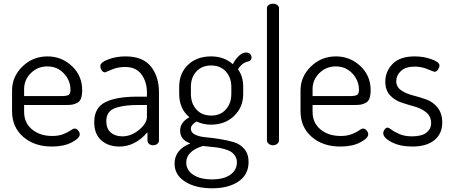

<svg xmlns="http://www.w3.org/2000/svg" viewBox="-20 -783 2438 1035"><path d="M236 -479Q312 -479 367.5 -427Q423 -375 423 -297Q423 -269 416.5 -252Q410 -235 395.5 -228Q381 -221 369 -219Q357 -217 336 -217H110V-180Q110 -121 152.5 -85.5Q195 -50 262 -50Q296 -50 321.5 -60Q347 -70 360.5 -80Q374 -90 382 -90Q393 -90 401.5 -79.5Q410 -69 410 -59Q410 -38 367 -15.5Q324 7 260 7Q165 7 105 -45.5Q45 -98 45 -183V-295Q45 -370 101 -424.5Q157 -479 236 -479ZM110 -265H310Q340 -265 350 -271.5Q360 -278 360 -299Q360 -349 324.5 -387Q289 -425 235 -425Q183 -425 146.5 -389Q110 -353 110 -303Z M656 -479Q750 -479 793.5 -424.5Q837 -370 837 -286V-26Q837 -15 828 -7.5Q819 0 805 0Q792 0 783.5 -7.5Q775 -15 775 -26V-70Q708 7 624 7Q564 7 526 -26.5Q488 -60 488 -125Q488 -202 547.5 -232Q607 -262 721 -262H772V-286Q772 -341 743 -381.5Q714 -422 654 -422Q614 -422 581.5 -407.5Q549 -393 547 -393Q535 -393 528 -404Q521 -415 521 -428Q521 -447 564 -463Q607 -479 656 -479ZM772 -153V-217H730Q690 -217 662.5 -214Q635 -211 608 -203Q581 -195 567 -177Q553 -159 553 -131Q553 -89 577 -68.5Q601 -48 640 -48Q687 -48 729.5 -83Q772 -118 772 -153Z M1117 -111Q1076 -111 1040 -128Q1009 -111 1009 -89Q1009 -68 1032 -57Q1055 -46 1089.5 -43Q1124 -40 1164.5 -33.5Q1205 -27 1239.5 -17Q1274 -7 1297 20Q1320 47 1320 90Q1320 158 1266 195Q1212 232 1124 232Q1034 232 977.5 196Q921 160 921 99Q921 24 1006 -10Q951 -29 951 -79Q951 -124 1001 -151Q946 -197 946 -277V-315Q946 -388 993.5 -433.5Q1041 -479 1118 -479Q1188 -479 1235 -437Q1250 -466 1269 -483Q1288 -500 1306 -500Q1320 -500 1328 -492Q1336 -484 1336 -474Q1336 -456 1319 -452Q1284 -445 1263 -409Q1291 -372 1291 -315V-277Q1291 -205 1242 -158Q1193 -111 1117 -111ZM1227 -277V-315Q1227 -365 1197.5 -397.5Q1168 -430 1118 -430Q1068 -430 1038.5 -397.5Q1009 -365 1009 -315V-278Q1009 -226 1038.5 -193Q1068 -160 1119 -160Q1168 -160 1197.5 -193Q1227 -226 1227 -277ZM1257 92Q1257 72 1247 57Q1237 42 1223.5 34Q1210 26 1188 20Q1166 14 1149.5 12Q1133 10 1108 7.5Q1083 5 1073 4Q984 32 984 93Q984 134 1021.5 159Q1059 184 1123 184Q1186 184 1221.5 159Q1257 134 1257 92Z M1484 -739V-26Q1484 -16 1474.5 -8Q1465 0 1451 0Q1438 0 1428.5 -8Q1419 -16 1419 -26V-739Q1419 -749 1428 -756Q1437 -763 1451 -763Q1465 -763 1474.5 -756Q1484 -749 1484 -739Z M1791 -479Q1867 -479 1922.5 -427Q1978 -375 1978 -297Q1978 -269 1971.5 -252Q1965 -235 1950.5 -228Q1936 -221 1924 -219Q1912 -217 1891 -217H1665V-180Q1665 -121 1707.5 -85.5Q1750 -50 1817 -50Q1851 -50 1876.5 -60Q1902 -70 1915.5 -80Q1929 -90 1937 -90Q1948 -90 1956.5 -79.5Q1965 -69 1965 -59Q1965 -38 1922 -15.5Q1879 7 1815 7Q1720 7 1660 -45.5Q1600 -98 1600 -183V-295Q1600 -370 1656 -424.5Q1712 -479 1791 -479ZM1665 -265H1865Q1895 -265 1905 -271.5Q1915 -278 1915 -299Q1915 -349 1879.5 -387Q1844 -425 1790 -425Q1738 -425 1701.5 -389Q1665 -353 1665 -303Z M2201 -48Q2254 -48 2279 -68Q2304 -88 2304 -119Q2304 -155 2278.5 -176.5Q2253 -198 2217 -208Q2181 -218 2144.5 -230Q2108 -242 2082.5 -269.5Q2057 -297 2057 -343Q2057 -398 2096.5 -438.5Q2136 -479 2215 -479Q2264 -479 2306.5 -463.5Q2349 -448 2349 -430Q2349 -420 2341 -408Q2333 -396 2322 -396Q2319 -396 2285 -410Q2251 -424 2216 -424Q2166 -424 2141 -400Q2116 -376 2116 -346Q2116 -315 2141.5 -297Q2167 -279 2203.5 -269.5Q2240 -260 2276.5 -247.5Q2313 -235 2338.5 -203.5Q2364 -172 2364 -122Q2364 -62 2321.5 -27.5Q2279 7 2203 7Q2137 7 2091.5 -16.5Q2046 -40 2046 -65Q2046 -75 2053 -85Q2060 -95 2069 -95Q2076 -95 2091 -83.5Q2106 -72 2134 -60Q2162 -48 2201 -48Z"/></svg>

Font: Dosis
Style: Regular
Weight: 400
Designer: Edgar Tolentino, Pablo Impallari, Igino Marini
Foundry: Edgar Tolentino, Pablo Impallari, Igino Marini
Version: Version 1.007